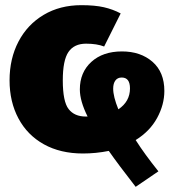

<svg xmlns="http://www.w3.org/2000/svg" viewBox="-20 -574 673 743"><path d="M505 -32Q540 23 593 89L505 149Q438 63 401 10Q351 20 301 20Q214 20 150 -15.5Q86 -51 51.5 -115.5Q17 -180 17 -263Q17 -347 51.5 -413Q86 -479 149 -516.5Q212 -554 295 -554Q347 -554 382 -546Q417 -538 447 -522L383 -394Q355 -405 313 -405Q267 -405 245 -373Q223 -341 223 -263Q223 -181 245.5 -152Q268 -123 312 -123H319Q289 -183 289 -228Q289 -294 333.5 -334.5Q378 -375 452 -375Q524 -375 570 -335Q616 -295 616 -222Q616 -169 588 -117.5Q560 -66 505 -32ZM438 -151Q483 -181 483 -232Q483 -274 451 -274Q435 -274 426.5 -262.5Q418 -251 418 -231Q418 -200 438 -151Z"/></svg>

Font: Fira Sans Black
Style: Regular
Weight: 900
Designer: Carrois Corporate & Edenspiekermann AG
Foundry: Carrois Corporate GbR & Edenspiekermann AG
Version: Version 4.203